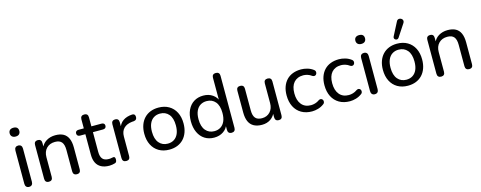

<svg xmlns="http://www.w3.org/2000/svg" viewBox="-31 -1494 5588 2230"><g transform="rotate(-15 2763.0 -379.5)"><path d="M118 5Q97 5 85 -8Q73 -21 73 -44V-443Q73 -467 85 -479.5Q97 -492 118 -492Q140 -492 152 -479.5Q164 -467 164 -443V-44Q164 -21 152.5 -8Q141 5 118 5ZM118 -600Q91 -600 75.5 -614.5Q60 -629 60 -653Q60 -679 75.5 -692.5Q91 -706 118 -706Q147 -706 161.5 -692.5Q176 -679 176 -653Q176 -629 161.5 -614.5Q147 -600 118 -600Z M355 7Q334 7 322 -5Q310 -17 310 -40V-448Q310 -471 322 -482.5Q334 -494 355 -494Q376 -494 387.5 -482.5Q399 -471 399 -448V-366L388 -381Q409 -438 456.5 -467Q504 -496 565 -496Q624 -496 662 -475Q700 -454 719 -411Q738 -368 738 -302V-40Q738 -17 726.5 -5Q715 7 693 7Q671 7 659 -5Q647 -17 647 -40V-297Q647 -362 622 -392Q597 -422 542 -422Q478 -422 439.5 -382.5Q401 -343 401 -276V-40Q401 7 355 7Z M1084 9Q1025 9 985.5 -12Q946 -33 926.5 -73Q907 -113 907 -171V-417H843Q825 -417 815 -426.5Q805 -436 805 -452Q805 -469 815 -478Q825 -487 843 -487H907V-596Q907 -619 919 -630.5Q931 -642 953 -642Q975 -642 986.5 -630.5Q998 -619 998 -596V-487H1119Q1138 -487 1148 -478Q1158 -469 1158 -452Q1158 -436 1148 -426.5Q1138 -417 1119 -417H998V-179Q998 -124 1021 -96Q1044 -68 1097 -68Q1116 -68 1129 -71.5Q1142 -75 1152 -75Q1161 -76 1167.5 -69Q1174 -62 1174 -43Q1174 -29 1169.5 -17.5Q1165 -6 1152 -2Q1140 2 1120 5.5Q1100 9 1084 9Z M1287 7Q1264 7 1252 -5Q1240 -17 1240 -40V-448Q1240 -471 1252 -482.5Q1264 -494 1285 -494Q1306 -494 1317.5 -482.5Q1329 -471 1329 -448V-371H1319Q1335 -431 1379 -462Q1423 -493 1490 -497Q1506 -498 1516 -489.5Q1526 -481 1527 -461Q1528 -442 1518 -430.5Q1508 -419 1487 -417L1469 -416Q1403 -409 1367.5 -373Q1332 -337 1332 -274V-40Q1332 -17 1320.5 -5Q1309 7 1287 7Z M1805 9Q1733 9 1680 -22Q1627 -53 1598 -110Q1569 -167 1569 -244Q1569 -302 1585.5 -348.5Q1602 -395 1633 -428Q1664 -461 1707.5 -478.5Q1751 -496 1805 -496Q1877 -496 1930 -465Q1983 -434 2012 -377.5Q2041 -321 2041 -244Q2041 -186 2024.5 -139Q2008 -92 1977 -59Q1946 -26 1902.5 -8.5Q1859 9 1805 9ZM1805 -63Q1849 -63 1881.5 -84Q1914 -105 1931.5 -145Q1949 -185 1949 -244Q1949 -332 1910 -378Q1871 -424 1805 -424Q1762 -424 1729.5 -403.5Q1697 -383 1679 -343Q1661 -303 1661 -244Q1661 -156 1700.5 -109.5Q1740 -63 1805 -63Z M2344 9Q2280 9 2231.5 -21.5Q2183 -52 2156 -109.5Q2129 -167 2129 -244Q2129 -322 2155.5 -378.5Q2182 -435 2230.5 -465.5Q2279 -496 2344 -496Q2409 -496 2456 -463.5Q2503 -431 2519 -377H2508V-666Q2508 -689 2519.5 -700.5Q2531 -712 2553 -712Q2575 -712 2587 -700.5Q2599 -689 2599 -666V-40Q2599 -17 2587 -5Q2575 7 2553 7Q2532 7 2520 -5Q2508 -17 2508 -40V-131L2519 -113Q2504 -57 2456.5 -24Q2409 9 2344 9ZM2365 -63Q2409 -63 2441.5 -84Q2474 -105 2491.5 -145Q2509 -185 2509 -244Q2509 -332 2470 -378Q2431 -424 2365 -424Q2322 -424 2289.5 -403.5Q2257 -383 2239 -343Q2221 -303 2221 -244Q2221 -156 2260.5 -109.5Q2300 -63 2365 -63Z M2919 9Q2860 9 2820.5 -13Q2781 -35 2762 -78Q2743 -121 2743 -186V-448Q2743 -471 2754.5 -482.5Q2766 -494 2788 -494Q2810 -494 2822 -482.5Q2834 -471 2834 -448V-186Q2834 -124 2859 -94.5Q2884 -65 2938 -65Q2998 -65 3035.5 -105Q3073 -145 3073 -211V-448Q3073 -471 3084.5 -482.5Q3096 -494 3118 -494Q3140 -494 3152 -482.5Q3164 -471 3164 -448V-40Q3164 7 3120 7Q3098 7 3086.5 -5Q3075 -17 3075 -40V-127L3088 -110Q3068 -52 3023.5 -21.5Q2979 9 2919 9Z M3521 9Q3447 9 3393 -22.5Q3339 -54 3310 -111.5Q3281 -169 3281 -247Q3281 -305 3297.5 -351Q3314 -397 3345 -429.5Q3376 -462 3420.5 -479Q3465 -496 3521 -496Q3556 -496 3595 -485Q3634 -474 3667 -449Q3678 -441 3681 -430.5Q3684 -420 3681.5 -409Q3679 -398 3671.5 -390.5Q3664 -383 3652.5 -382Q3641 -381 3628 -389Q3604 -407 3577.5 -415Q3551 -423 3527 -423Q3490 -423 3461.5 -411Q3433 -399 3413.5 -376.5Q3394 -354 3384 -321.5Q3374 -289 3374 -246Q3374 -161 3414 -112.5Q3454 -64 3527 -64Q3551 -64 3577 -71.5Q3603 -79 3628 -97Q3641 -105 3652 -103.5Q3663 -102 3670.5 -94.5Q3678 -87 3680 -76.5Q3682 -66 3678.5 -55Q3675 -44 3664 -37Q3632 -13 3594 -2Q3556 9 3521 9Z M3976 9Q3902 9 3848 -22.5Q3794 -54 3765 -111.5Q3736 -169 3736 -247Q3736 -305 3752.5 -351Q3769 -397 3800 -429.5Q3831 -462 3875.5 -479Q3920 -496 3976 -496Q4011 -496 4050 -485Q4089 -474 4122 -449Q4133 -441 4136 -430.5Q4139 -420 4136.5 -409Q4134 -398 4126.5 -390.5Q4119 -383 4107.5 -382Q4096 -381 4083 -389Q4059 -407 4032.5 -415Q4006 -423 3982 -423Q3945 -423 3916.5 -411Q3888 -399 3868.5 -376.5Q3849 -354 3839 -321.5Q3829 -289 3829 -246Q3829 -161 3869 -112.5Q3909 -64 3982 -64Q4006 -64 4032 -71.5Q4058 -79 4083 -97Q4096 -105 4107 -103.5Q4118 -102 4125.5 -94.5Q4133 -87 4135 -76.5Q4137 -66 4133.5 -55Q4130 -44 4119 -37Q4087 -13 4049 -2Q4011 9 3976 9Z M4275 5Q4254 5 4242 -8Q4230 -21 4230 -44V-443Q4230 -467 4242 -479.5Q4254 -492 4275 -492Q4297 -492 4309 -479.5Q4321 -467 4321 -443V-44Q4321 -21 4309.5 -8Q4298 5 4275 5ZM4275 -600Q4248 -600 4232.5 -614.5Q4217 -629 4217 -653Q4217 -679 4232.5 -692.5Q4248 -706 4275 -706Q4304 -706 4318.5 -692.5Q4333 -679 4333 -653Q4333 -629 4318.5 -614.5Q4304 -600 4275 -600Z M4674 9Q4602 9 4549 -22Q4496 -53 4467 -110Q4438 -167 4438 -244Q4438 -302 4454.5 -348.5Q4471 -395 4502 -428Q4533 -461 4576.5 -478.5Q4620 -496 4674 -496Q4746 -496 4799 -465Q4852 -434 4881 -377.5Q4910 -321 4910 -244Q4910 -186 4893.5 -139Q4877 -92 4846 -59Q4815 -26 4771.5 -8.5Q4728 9 4674 9ZM4674 -63Q4718 -63 4750.5 -84Q4783 -105 4800.5 -145Q4818 -185 4818 -244Q4818 -332 4779 -378Q4740 -424 4674 -424Q4631 -424 4598.5 -403.5Q4566 -383 4548 -343Q4530 -303 4530 -244Q4530 -156 4569.5 -109.5Q4609 -63 4674 -63ZM4710 -557Q4702 -546 4691.5 -544Q4681 -542 4671 -547.5Q4661 -553 4657 -563Q4653 -573 4659 -586L4741 -745Q4748 -761 4760 -765.5Q4772 -770 4784.5 -767Q4797 -764 4806 -755.5Q4815 -747 4816.5 -734.5Q4818 -722 4810 -709Z M5072 7Q5051 7 5039 -5Q5027 -17 5027 -40V-448Q5027 -471 5039 -482.5Q5051 -494 5072 -494Q5093 -494 5104.5 -482.5Q5116 -471 5116 -448V-366L5105 -381Q5126 -438 5173.5 -467Q5221 -496 5282 -496Q5341 -496 5379 -475Q5417 -454 5436 -411Q5455 -368 5455 -302V-40Q5455 -17 5443.5 -5Q5432 7 5410 7Q5388 7 5376 -5Q5364 -17 5364 -40V-297Q5364 -362 5339 -392Q5314 -422 5259 -422Q5195 -422 5156.5 -382.5Q5118 -343 5118 -276V-40Q5118 7 5072 7Z"/></g></svg>

Font: Nunito ExtraLight Medium
Style: Regular
Weight: 500
Version: Version 3.602